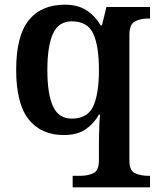

<svg xmlns="http://www.w3.org/2000/svg" viewBox="-20 -566 675 819"><path d="M290 233V184H321Q354 184 378 173Q402 162 402 118V46Q402 29 402.5 6.5Q403 -16 404 -38.5Q405 -61 407 -77H402Q380 -38 344.5 -14Q309 10 252 10Q155 10 102 -57Q49 -124 49 -268Q49 -413 102.5 -479.5Q156 -546 257 -546Q312 -546 349 -522Q386 -498 409 -458H415L434 -536H620V-487H614Q580 -487 556 -475Q532 -463 532 -416V120Q532 162 556.5 173Q581 184 614 184H620V233ZM286 -60Q353 -60 377.5 -112.5Q402 -165 402 -267Q402 -371 377.5 -423Q353 -475 286 -475Q230 -475 206 -422.5Q182 -370 182 -267Q182 -165 206 -112.5Q230 -60 286 -60Z"/></svg>

Font: Noto Serif Telugu SemiBold
Style: Regular
Weight: 600
Designer: Jelle Bosma - Monotype Design Team
Foundry: Monotype Imaging Inc.
Version: Version 2.005; ttfautohint (v1.8.4.7-5d5b)